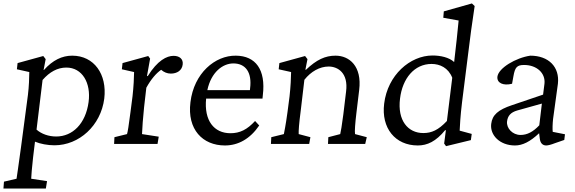

<svg xmlns="http://www.w3.org/2000/svg" viewBox="-35 -835 3338 1114"><path d="M-15 259H231L238 216L146 202C147 180 150 140 157 78L168 -13C199 0 242 8 281 8C424 8 550 -106 570 -263C587 -404 511 -512 384 -512C325 -512 271 -486 220 -429H218L230 -492L216 -510L67 -469L63 -433L135 -417C135 -390 133 -331 127 -284L87 18C72 132 63 186 61 202L-12 219ZM177 -83 212 -371C253 -418 299 -443 350 -443C442 -443 494 -354 479 -243C462 -117 386 -43 291 -43C247 -43 205 -58 177 -83Z M627 0H879L886 -42L789 -57C790 -87 795 -159 801 -213L814 -326C841 -375 871 -410 900 -430C916 -416 935 -408 956 -408C992 -408 1021 -426 1025 -461C1029 -493 1006 -511 972 -511C933 -511 879 -485 822 -393L818 -395L836 -495L825 -510L676 -469L672 -433L743 -417C743 -390 740 -329 734 -277L722 -184C712 -106 706 -69 702 -57L629 -39Z M1270 9C1347 9 1416 -29 1469 -107L1445 -133C1399 -83 1357 -62 1302 -62C1207 -62 1148 -135 1161 -263H1488L1490 -283C1508 -431 1448 -511 1334 -512C1213 -514 1090 -410 1070 -242C1050 -84 1141 9 1270 9ZM1168 -312C1190 -416 1257 -467 1319 -467C1390 -467 1428 -415 1416 -322L1415 -312Z M1537 0H1759L1766 -39L1698 -57C1697 -75 1700 -118 1710 -194L1731 -372C1769 -420 1820 -449 1872 -449C1925 -449 1987 -412 1973 -304L1957 -171C1948 -101 1943 -75 1939 -57L1870 -39L1868 0H2084L2093 -39L2025 -57C2022 -72 2026 -123 2033 -180L2049 -313C2066 -451 1992 -512 1912 -512C1852 -512 1802 -489 1740 -430L1737 -431L1749 -492L1735 -510L1586 -469L1582 -433L1654 -417C1654 -390 1651 -328 1645 -276L1633 -184C1622 -103 1615 -74 1612 -57L1539 -39Z M2553 13 2697 -22 2702 -58 2632 -77C2633 -100 2636 -163 2646 -243L2680 -513C2692 -613 2704 -702 2719 -800L2703 -815L2540 -769L2537 -732L2626 -716C2624 -688 2607 -531 2600 -475C2571 -502 2521 -513 2475 -513C2344 -513 2214 -399 2194 -234C2176 -92 2258 9 2389 9C2444 9 2494 -14 2548 -80L2552 -79L2542 -2ZM2286 -263C2300 -380 2369 -464 2469 -464C2517 -464 2566 -442 2589 -384L2558 -133C2508 -80 2469 -63 2421 -63C2332 -63 2270 -136 2286 -263Z M2953 9C2997 9 3041 -13 3093 -62L3097 -30C3100 -5 3113 9 3134 9C3145 9 3164 4 3184 -4L3239 -23L3243 -56L3172 -70C3170 -84 3171 -118 3174 -145L3202 -349C3213 -447 3148 -512 3042 -512C2958 -500 2857 -440 2851 -390C2847 -354 2884 -336 2936 -349L2944 -393C2953 -445 2965 -458 3006 -458C3079 -458 3131 -411 3124 -349L3116 -286L2936 -225C2855 -198 2821 -168 2815 -116C2807 -51 2865 9 2953 9ZM2907 -131C2911 -163 2928 -183 2966 -194L3109 -234L3094 -108C3058 -70 3024 -52 2985 -52C2939 -52 2902 -91 2907 -131Z"/></svg>

Font: TPK Tissa Web
Style: Italic
Weight: 400
Italic angle: -7°
Designer: Jacques Le Bailly, Suppakit Chalermlarp | Katatrad Co.,Ltd.
Foundry: Jacques Le Bailly, Cadson Demak Co.,Ltd.
Version: Version 5.000;Glyphs 3.1.2 (3151)